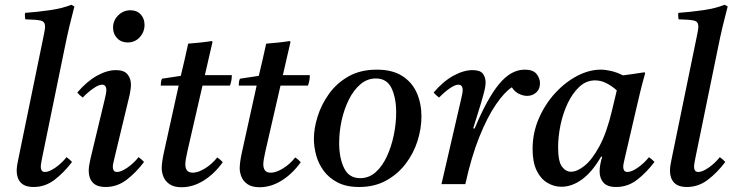

<svg xmlns="http://www.w3.org/2000/svg" viewBox="-20 -772 3071 805"><path d="M259 -113Q272 -104 282 -93Q248 -48 208.5 -18Q169 12 121 12Q84 12 67 -6.5Q50 -25 50 -56Q50 -67 52 -80Q54 -93 57 -106L162 -617Q165 -631 167 -642.5Q169 -654 169 -661Q169 -681 151.5 -685.5Q134 -690 86 -691Q85 -698 84.5 -704.5Q84 -711 85 -718Q139 -722 190.5 -729.5Q242 -737 279 -752L292 -745Q282 -708 271.5 -664Q261 -620 250 -565L157 -112Q156 -105 153.5 -93.5Q151 -82 151 -72Q151 -63 155 -57Q159 -51 169 -51Q186 -51 212 -69Q238 -87 259 -113Z M561 -113Q574 -104 584 -93Q550 -48 510.5 -18Q471 12 423 12Q386 12 369 -6.5Q352 -25 352 -56Q352 -67 354 -79.5Q356 -92 359 -105L419 -355Q426 -384 426 -393Q426 -417 408 -417Q394 -417 371.5 -401.5Q349 -386 327 -363Q320 -368 314.5 -373Q309 -378 304 -384Q344 -431 386.5 -454.5Q429 -478 466 -478Q500 -478 514.5 -460.5Q529 -443 529 -417Q529 -408 527.5 -397.5Q526 -387 524 -376L460 -110Q459 -103 456 -92.5Q453 -82 453 -72Q453 -63 457 -57Q461 -51 471 -51Q488 -51 514 -69Q540 -87 561 -113ZM515 -594Q488 -594 471 -612Q454 -630 454 -656Q454 -686 475.5 -707.5Q497 -729 527 -729Q554 -729 570 -711.5Q586 -694 586 -668Q586 -638 566 -616Q546 -594 515 -594Z M944 -413H829L766 -139Q757 -100 757 -83Q757 -67 764 -57.5Q771 -48 789 -48Q810 -48 839 -65.5Q868 -83 891 -112Q904 -103 914 -92Q879 -43 834 -15Q789 13 741 13Q709 13 690.5 0Q672 -13 665 -31.5Q658 -50 658 -66Q658 -77 660 -93Q662 -109 667 -132L729 -413H654Q654 -421 655 -428Q656 -435 659 -442L738 -454Q745 -483 753.5 -519.5Q762 -556 769 -589Q793 -591 818.5 -593.5Q844 -596 868 -600L871 -596Q864 -566 857 -535.5Q850 -505 839 -457H952Q952 -445 950 -434.5Q948 -424 944 -413Z M1271 -413H1156L1093 -139Q1084 -100 1084 -83Q1084 -67 1091 -57.5Q1098 -48 1116 -48Q1137 -48 1166 -65.5Q1195 -83 1218 -112Q1231 -103 1241 -92Q1206 -43 1161 -15Q1116 13 1068 13Q1036 13 1017.5 0Q999 -13 992 -31.5Q985 -50 985 -66Q985 -77 987 -93Q989 -109 994 -132L1056 -413H981Q981 -421 982 -428Q983 -435 986 -442L1065 -454Q1072 -483 1080.5 -519.5Q1089 -556 1096 -589Q1120 -591 1145.5 -593.5Q1171 -596 1195 -600L1198 -596Q1191 -566 1184 -535.5Q1177 -505 1166 -457H1279Q1279 -445 1277 -434.5Q1275 -424 1271 -413Z M1747 -284Q1747 -233 1730.5 -181Q1714 -129 1681 -85.5Q1648 -42 1599 -15Q1550 12 1486 12Q1432 12 1395.5 -7Q1359 -26 1337 -56Q1315 -86 1305.5 -121.5Q1296 -157 1296 -190Q1296 -233 1311.5 -283Q1327 -333 1359 -378Q1391 -423 1441 -451.5Q1491 -480 1560 -480Q1625 -480 1666.5 -453.5Q1708 -427 1727.5 -382.5Q1747 -338 1747 -284ZM1641 -300Q1641 -362 1621.5 -402.5Q1602 -443 1556 -443Q1520 -443 1491.5 -419Q1463 -395 1443 -355Q1423 -315 1412.5 -267.5Q1402 -220 1402 -172Q1402 -110 1422.5 -67.5Q1443 -25 1490 -25Q1527 -25 1555 -50Q1583 -75 1602 -116Q1621 -157 1631 -205.5Q1641 -254 1641 -300Z M1931 0H1831L1913 -355Q1920 -384 1920 -393Q1920 -417 1902 -417Q1888 -417 1865.5 -401.5Q1843 -386 1821 -363Q1814 -368 1808.5 -373Q1803 -378 1798 -384Q1838 -431 1881 -454.5Q1924 -478 1961 -478Q1994 -478 2005 -462.5Q2016 -447 2016 -426Q2016 -413 2012 -395.5Q2008 -378 1996 -337L1964 -234L1970 -233Q2022 -358 2072 -419Q2122 -480 2180 -480Q2215 -480 2229.5 -462Q2244 -444 2244 -423Q2244 -398 2228 -384Q2212 -370 2190 -370Q2174 -370 2156 -378.5Q2138 -387 2126 -406Q2095 -386 2059 -333.5Q2023 -281 1989.5 -197.5Q1956 -114 1931 0Z M2334 11Q2303 11 2275 -5.5Q2247 -22 2230 -57Q2213 -92 2213 -147Q2213 -215 2239 -275Q2265 -335 2307 -381Q2349 -427 2399.5 -453.5Q2450 -480 2499 -480Q2518 -480 2542 -474.5Q2566 -469 2592 -456Q2613 -459 2635.5 -462Q2658 -465 2682 -469L2685 -465Q2673 -423 2664 -385.5Q2655 -348 2646 -309L2600 -111Q2599 -104 2596 -93Q2593 -82 2593 -72Q2593 -63 2597 -57Q2601 -51 2611 -51Q2628 -51 2654 -69Q2680 -87 2701 -113Q2714 -104 2724 -93Q2690 -48 2651 -18Q2612 12 2563 12Q2526 12 2510 -6.5Q2494 -25 2494 -53Q2494 -80 2505 -115H2500Q2463 -51 2420.5 -20Q2378 11 2334 11ZM2566 -393Q2545 -412 2522 -423.5Q2499 -435 2475 -435Q2438 -435 2409 -408Q2380 -381 2360 -338.5Q2340 -296 2330 -247.5Q2320 -199 2320 -155Q2320 -95 2336 -73.5Q2352 -52 2374 -52Q2400 -52 2431.5 -77.5Q2463 -103 2493.5 -159.5Q2524 -216 2546 -309Z M2998 -113Q3011 -104 3021 -93Q2987 -48 2947.5 -18Q2908 12 2860 12Q2823 12 2806 -6.5Q2789 -25 2789 -56Q2789 -67 2791 -80Q2793 -93 2796 -106L2901 -617Q2904 -631 2906 -642.5Q2908 -654 2908 -661Q2908 -681 2890.5 -685.5Q2873 -690 2825 -691Q2824 -698 2823.5 -704.5Q2823 -711 2824 -718Q2878 -722 2929.5 -729.5Q2981 -737 3018 -752L3031 -745Q3021 -708 3010.5 -664Q3000 -620 2989 -565L2896 -112Q2895 -105 2892.5 -93.5Q2890 -82 2890 -72Q2890 -63 2894 -57Q2898 -51 2908 -51Q2925 -51 2951 -69Q2977 -87 2998 -113Z"/></svg>

Font: Tiro Telugu
Style: Italic
Weight: 400
Italic angle: -11°
Designer: Telugu: John Hudson & Fiona Ross, assisted by Kaja Sojewska. Latin: John Hudson with Paul Hanslow, assisted by Kaja Soje
Foundry: Tiro Typeworks Ltd.
Version: Version 1.52